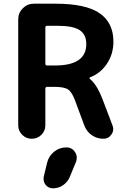

<svg xmlns="http://www.w3.org/2000/svg" viewBox="-20 -775 690 1044"><path d="M236.3 -302.7Q226.6 -302.7 226.6 -293V-93.8Q226.6 -63.5 205.1 -42Q183.6 -20.5 152.8 -20.5Q122.1 -20.5 100.6 -42Q79.1 -63.5 79.1 -93.8V-669.9Q79.1 -705.1 104 -730Q128.9 -754.9 164.1 -754.9H282.2Q446.3 -754.9 521.5 -703.1Q596.7 -651.4 596.7 -548.8Q596.7 -477.5 557.6 -422.9Q523.4 -375 469.7 -354.5Q466.8 -353.5 466.8 -350.6Q466.8 -347.7 468.8 -345.7Q506.8 -315.4 537.1 -236.3L591.8 -92.8Q595.7 -83 595.7 -73.2Q595.7 -57.6 585.9 -43.9Q570.3 -20.5 542 -20.5Q506.8 -20.5 478.5 -40.5Q450.2 -60.5 438.5 -92.8L387.7 -229.5Q371.1 -274.4 350.1 -288.6Q329.1 -302.7 275.4 -302.7ZM267.6 249Q243.2 249 227.5 229.5Q216.8 214.8 216.8 198.2Q216.8 192.4 217.8 185.5L236.3 109.4Q245.1 73.2 274.4 49.8Q303.7 26.4 340.8 26.4Q371.1 26.4 387.7 51.8Q397.5 66.4 397.5 82Q397.5 93.8 393.6 104.5L358.4 189.5Q346.7 215.8 322.3 232.4Q297.9 249 267.6 249ZM292 -634.8H236.3Q226.6 -634.8 226.6 -625V-428.7Q226.6 -418.9 236.3 -418.9H279.3Q449.2 -418.9 449.2 -535.2Q449.2 -586.9 413.6 -610.8Q377.9 -634.8 292 -634.8Z"/></svg>

Font: Gen Jyuu GothicX Bold
Style: Bold
Weight: 700
Designer: Ryoko NISHIZUKA (kana &amp; ideographs); Paul D. Hunt (Latin, Greek &amp; Cyrillic); Wenlong ZHANG (bopomofo); Sandoll C
Version: Version 1.058.20140828